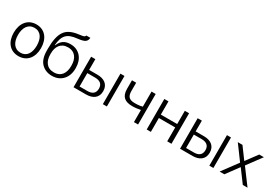

<svg xmlns="http://www.w3.org/2000/svg" viewBox="65 -1821 4177 2888"><g transform="rotate(30 2153.5 -377.5)"><path d="M283 10C433 10 520 -103 520 -263C520 -425 434 -540 284 -540C135 -540 47 -426 47 -262C47 -102 133 10 283 10ZM285 -50C173 -50 120 -142 120 -265C120 -388 173 -481 284 -481C394 -481 446 -389 446 -265C446 -141 395 -50 285 -50Z M876 -539C782 -539 718 -500 682 -408H676C689 -577 749 -646 921 -663C983 -670 1025 -680 1048 -696C1071 -712 1083 -737 1085 -770H1015C1013 -760 1008 -753 999 -747C989 -740 957 -733 903 -727C794 -713 718 -675 677 -612C634 -550 613 -450 613 -315V-279C613 -179 637 -105 684 -57C732 -9 793 15 867 15C1026 15 1122 -101 1122 -255V-271C1122 -421 1033 -539 876 -539ZM687 -271C687 -386 742 -479 867 -479C992 -479 1047 -386 1047 -271V-255C1047 -138 994 -45 867 -45C740 -45 687 -138 687 -255Z M1310 -530H1237V0H1455C1565 0 1654 -51 1654 -171C1654 -292 1566 -343 1455 -343H1310ZM1746 -530V0H1816V-530ZM1446 -288C1523 -288 1579 -256 1579 -172C1579 -88 1524 -55 1446 -55H1310V-288Z M2019 -387V-530H1946V-383C1946 -250 2011 -195 2142 -195C2197 -195 2234 -201 2286 -211V0H2358V-530H2286V-268C2271 -264 2257 -262 2244 -259C2220 -255 2189 -253 2152 -253C2056 -253 2019 -292 2019 -387Z M2508 -530V0H2580V-241H2864V0H2938V-530H2864V-300H2580V-530Z M3160 -530H3087V0H3305C3415 0 3504 -51 3504 -171C3504 -292 3416 -343 3305 -343H3160ZM3596 -530V0H3666V-530ZM3296 -288C3373 -288 3429 -256 3429 -172C3429 -88 3374 -55 3296 -55H3160V-288Z M4058 -270 4243 -520H4162L4016 -323L3871 -520H3790L3974 -270L3774 0H3856L4016 -217L4177 0H4259Z"/></g></svg>

Font: Cheyenne Sans Light
Style: Regular
Weight: 300
Designer: The Public Sans project authors (U.S. Web Design System), Libre Franklin designed by Pablo Impallari and Rodrigo Fuenzal
Foundry: The Cheyenne Sans Project Authors
Version: Version 2.007